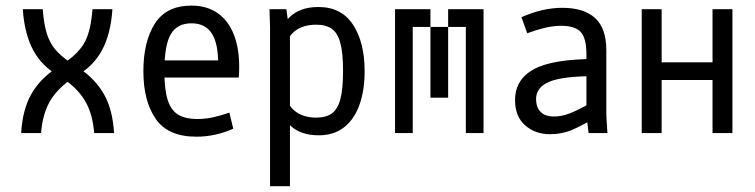

<svg xmlns="http://www.w3.org/2000/svg" viewBox="-20 -470 2665 678"><path d="M125 0H54.7Q59.6 -83 90.3 -137.2Q121.1 -191.4 178.7 -229.5L212.9 -252Q259.8 -284.2 280.3 -323.2Q300.8 -362.3 306.6 -437.5H377Q371.1 -349.6 339.8 -292Q308.6 -234.4 248 -201.2L223.6 -184.6Q176.8 -150.4 153.3 -106.9Q129.9 -63.5 125 0ZM60.5 -437.5H130.9Q134.8 -385.7 145 -352.5Q155.3 -319.3 174.3 -296.4Q193.4 -273.4 224.6 -252L258.8 -229.5Q316.4 -191.4 347.2 -137.2Q377.9 -83 382.8 0H312.5Q307.6 -63.5 284.2 -106.9Q260.7 -150.4 213.9 -184.6L189.5 -201.2Q128.9 -234.4 97.7 -292Q66.4 -349.6 60.5 -437.5Z M656.2 -450.2Q714.8 -450.2 754.4 -419.4Q793.9 -388.7 811.5 -331.5Q829.1 -274.4 823.2 -196.3H527.3V-256.8H789.1L750 -218.8Q753.9 -305.7 731 -346.7Q708 -387.7 656.2 -387.7Q605.5 -387.7 583 -349.1Q560.5 -310.5 560.5 -218.8Q560.5 -154.3 571.8 -118.2Q583 -82 607.9 -65.9Q632.8 -49.8 677.7 -49.8Q705.1 -49.8 731.9 -55.7Q758.8 -61.5 790 -72.3L803.7 -15.6Q740.2 12.7 673.8 12.7Q573.2 12.7 529.8 -50.3Q486.3 -113.3 486.3 -218.8Q486.3 -323.2 526.9 -386.7Q567.4 -450.2 656.2 -450.2Z M933.6 -375 931.6 -437.5H991.2L1000 -374L1003.9 -358.4V187.5H933.6ZM956.1 -128.9 984.4 -141.6Q996.1 -95.7 1024.9 -75.2Q1053.7 -54.7 1096.7 -54.7Q1131.8 -54.7 1152.3 -69.8Q1172.9 -85 1182.1 -120.6Q1191.4 -156.2 1191.4 -218.8Q1191.4 -282.2 1182.1 -317.4Q1172.9 -352.5 1152.3 -367.7Q1131.8 -382.8 1096.7 -382.8Q1052.7 -382.8 1023.9 -362.3Q995.1 -341.8 984.4 -294.9L955.1 -307.6Q966.8 -375 1003.4 -410.2Q1040 -445.3 1104.5 -445.3Q1185.5 -445.3 1226.6 -382.8Q1267.6 -320.3 1267.6 -218.8Q1267.6 -152.3 1250 -101.6Q1232.4 -50.8 1196.3 -21.5Q1160.2 7.8 1105.5 7.8Q1041 7.8 1004.4 -27.3Q967.8 -62.5 956.1 -128.9Z M1437.5 -437.5V-375H1375V-437.5ZM1437.5 -375V-312.5H1375V-375ZM1437.5 -312.5V-250H1375V-312.5ZM1437.5 -250V-187.5H1375V-250ZM1437.5 -187.5V-125H1375V-187.5ZM1437.5 -125V-62.5H1375V-125ZM1437.5 -62.5V0H1375V-62.5ZM1687.5 -62.5V0H1625V-62.5ZM1687.5 -125V-62.5H1625V-125ZM1687.5 -187.5V-125H1625V-187.5ZM1687.5 -250V-187.5H1625V-250ZM1687.5 -312.5V-250H1625V-312.5ZM1687.5 -375V-312.5H1625V-375ZM1687.5 -437.5V-375H1625V-437.5ZM1500 -437.5V-375H1437.5V-437.5ZM1625 -437.5V-375H1562.5V-437.5ZM1562.5 -375V-312.5H1500V-375ZM1562.5 -312.5V-250H1500V-312.5ZM1562.5 -250V-187.5H1500V-250ZM1562.5 -187.5V-125H1500V-187.5Z M1960.9 -378.9Q1933.6 -378.9 1903.3 -371.6Q1873 -364.3 1841.8 -352.5L1821.3 -409.2Q1895.5 -442.4 1965.8 -442.4Q2042 -442.4 2081.5 -406.2Q2121.1 -370.1 2121.1 -292V-62.5L2125 0H2058.6L2050.8 -62.5V-278.3Q2050.8 -335 2030.8 -356.9Q2010.7 -378.9 1960.9 -378.9ZM1873 -120.1Q1873 -91.8 1888.7 -75.2Q1904.3 -58.6 1936.5 -58.6Q1964.8 -58.6 1993.7 -70.3Q2022.5 -82 2067.4 -106.4L2071.3 -108.4L2086.9 -57.6Q2085.9 -57.6 2085 -56.6Q2037.1 -27.3 2001 -11.7Q1964.8 3.9 1921.9 3.9Q1870.1 3.9 1834.5 -27.3Q1798.8 -58.6 1798.8 -116.2Q1798.8 -189.5 1865.2 -225.6Q1931.6 -261.7 2083 -261.7V-201.2Q1967.8 -201.2 1920.4 -181.6Q1873 -162.1 1873 -120.1Z M2496.1 0V-187.5H2316.4V0H2246.1V-437.5H2316.4V-250H2496.1V-437.5H2566.4V0Z"/></svg>

Font: Sudo Var
Style: Regular
Weight: 400
Monospace: yes
Designer: Jens Kutilek
Foundry: Jens Kutilek
Version: Version 0.065;FEAKit 1.0